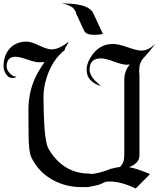

<svg xmlns="http://www.w3.org/2000/svg" viewBox="-21 -1060 932 1113"><path d="M878.9 -806.3Q852.1 -767.9 811.6 -724.2Q798.4 -710.5 791.1 -689.5Q786.3 -676.3 785.3 -644.7Q787.4 -635.8 787.4 -614.2V-160.5Q787.4 -121.1 745.3 -98.9Q739.5 -96.3 726.8 -91.1Q772.6 -83.2 848.9 -51.1L765.8 32.6Q679.5 -8.4 613.2 -7.9Q603.7 -7.9 590.5 -5.8Q560 10 539.5 14.2L491.1 24.2Q486.3 24.7 450 24.7Q364.2 24.7 288.9 -14.7Q203.2 -60 160.5 -147.9Q145.3 -180 144.7 -277.4L143.7 -417.4Q142.6 -543.2 201.1 -643.7Q221.1 -677.9 236.8 -700Q223.2 -698.9 206.8 -698.9Q183.2 -698.9 137.6 -715Q92.1 -731.1 68.4 -731.1Q20 -731.1 17.4 -677.9Q16.3 -656.8 33.7 -637.4Q54.7 -614.2 74.7 -615.8Q69.5 -608.4 51.6 -608.4Q31.6 -608.4 21.6 -620.5Q-0.5 -645.3 -0.5 -675.3Q-0.5 -738.4 34.7 -777.9Q71.6 -818.9 134.2 -818.9Q158.4 -818.9 205.8 -796.3Q253.2 -773.7 277.9 -773.7Q300 -773.7 325.3 -785.3Q337.9 -793.2 352.6 -800.5Q364.7 -808.4 377.9 -818.9Q368.4 -800 358.4 -784.2L354.2 -770Q283.2 -714.2 249.5 -610.5Q230.5 -551.1 231.1 -494.7Q232.1 -389.5 235.8 -335.3Q242.1 -226.8 262.1 -194.2Q346.8 -53.7 496.8 -53.7Q503.2 -53.7 507.4 -51.1Q546.8 -54.2 601.1 -73.7L608.4 -76.3Q613.2 -77.9 621.6 -82.1Q624.2 -83.2 626.8 -82.6Q650.5 -89.5 674.2 -92.1Q699.5 -114.2 699.5 -160.5V-596.8Q699.5 -648.9 731.6 -686.3Q722.6 -684.7 714.2 -684.7Q688.4 -684.7 639.2 -703.2Q590 -721.6 564.2 -721.6Q498.4 -721.6 498.4 -656.8Q498.4 -620 541.6 -581.6L564.7 -560.5Q483.2 -586.3 481.1 -651.6Q479.5 -685.3 501.6 -723.2Q549.5 -805.3 633.2 -805.3Q664.7 -805.3 721.1 -785.3Q773.2 -766.8 798.9 -766.8Q840 -766.8 878.9 -806.3ZM575.8 -862.6Q542.1 -857.9 526.3 -857.9Q477.4 -857.9 466.3 -882.6L423.2 -975.3Q417.9 -987.4 417.9 -992.1Q407.9 -1010 401.1 -1015.3Q373.2 -1035.8 333.7 -1040L364.2 -1039.5Q494.7 -1036.3 519.5 -983.7Z"/></svg>

Font: MM Bagan
Style: Regular
Weight: 400
Designer: Khon Soe Zaw Thu
Version: Version 1.00 July 10, 2016, initial release